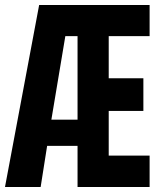

<svg xmlns="http://www.w3.org/2000/svg" viewBox="-20 -750 640 770"><path d="M0 0 137 -730H580V-605H416V-436H555V-305H416V-126H580V0H291V-165H169L143 0ZM186 -270H291V-605H242Z"/></svg>

Font: JetBrains Mono NL ExtraBold
Style: Regular
Weight: 800
Designer: Philipp Nurullin, Konstantin Bulenkov
Foundry: JetBrains
Version: Version 2.304; ttfautohint (v1.8.4.7-5d5b)